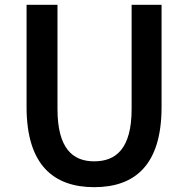

<svg xmlns="http://www.w3.org/2000/svg" viewBox="-20 -762 779 795"><path d="M370 13C538 13 649 -78 649 -319V-742H525V-311C525 -146 460 -94 370 -94C282 -94 218 -146 218 -311V-742H90V-319C90 -78 203 13 370 13Z"/></svg>

Font: Bithumb Trading Sans Semibold
Style: Regular
Weight: 600
Designer: Ham Hyungwon
Foundry: Bithumb
Version: Version 0.500;FEAKit 1.0